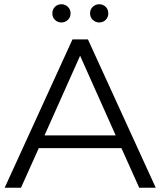

<svg xmlns="http://www.w3.org/2000/svg" viewBox="-20 -886 757 906"><path d="M2 0 322 -700H395L715 0H637L553 -187H163L79 0ZM190 -247H526L358 -623ZM270 -780Q252 -780 239.5 -792Q227 -804 227 -823Q227 -842 239.5 -854Q252 -866 270 -866Q287 -866 300 -854Q313 -842 313 -823Q313 -804 300 -792Q287 -780 270 -780ZM448 -780Q431 -780 418 -792Q405 -804 405 -823Q405 -842 418 -854Q431 -866 448 -866Q466 -866 478.5 -854Q491 -842 491 -823Q491 -804 478.5 -792Q466 -780 448 -780Z"/></svg>

Font: Modern
Style: Small
Weight: 400
Designer: Julieta Ulanovsky
Foundry: Julieta Ulanovsky
Version: Version 8.000